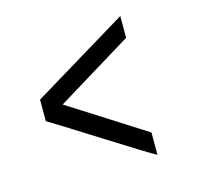

<svg xmlns="http://www.w3.org/2000/svg" viewBox="-81 -644 691 672"><g transform="rotate(-15 265.0 -307.5)"><path d="M410 -480 135 -312 410 -137V-56Q385 -69 238.5 -161.5Q92 -254 63 -271V-349L410 -559Z"/></g></svg>

Font: TitilliumText22L Rg
Style: Regular
Weight: 400
Designer: Campivisivi
Foundry: Campivisivi
Version: 1.000